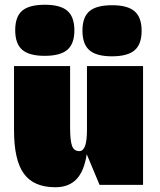

<svg xmlns="http://www.w3.org/2000/svg" viewBox="-20 -778 672 808"><path d="M582 0H399L345 -129Q334 -57 301.5 -23.5Q269 10 213 10Q122 10 80.5 -47Q39 -104 39 -230V-500H275V-242Q275 -187 283 -164.5Q291 -142 314 -142Q346 -142 346 -230V-500H582ZM169 -758Q234 -758 263.5 -732.5Q293 -707 293 -650Q293 -594 263.5 -568.5Q234 -543 168 -543Q103 -543 73.5 -568.5Q44 -594 44 -651Q44 -708 73.5 -733Q103 -758 169 -758ZM452 -756Q517 -756 546.5 -730.5Q576 -705 576 -648Q576 -592 546.5 -566.5Q517 -541 451 -541Q386 -541 356.5 -566.5Q327 -592 327 -649Q327 -706 356.5 -731Q386 -756 452 -756Z"/></svg>

Font: Fivo Sans Modern ExtBlk
Style: Regular
Weight: 950
Designer: Alexander Slobzheninov
Foundry: Alexander Slobzheninov
Version: 1.0